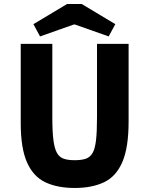

<svg xmlns="http://www.w3.org/2000/svg" viewBox="-20 -921 742 954"><path d="M351 13Q266 13 206 -15Q146 -43 114.5 -113.5Q83 -184 83 -309V-703H240V-337Q240 -267 245.5 -224.5Q251 -182 263.5 -160.5Q276 -139 297.5 -132Q319 -125 351 -125Q384 -125 405.5 -132Q427 -139 439.5 -160Q452 -181 457 -223.5Q462 -266 462 -337V-703H619V-317Q619 -188 588 -116Q557 -44 497 -15.5Q437 13 351 13ZM179 -740 146 -801 313 -901H386L553 -801L520 -740L353 -799H346Z"/></svg>

Font: Ruda SemiBold
Style: Bold
Weight: 900
Designer: Mariela Monsalve and Angelina Sanchez
Foundry: Mariela Monsalve and Angelina Sanchez
Version: Version 2.000